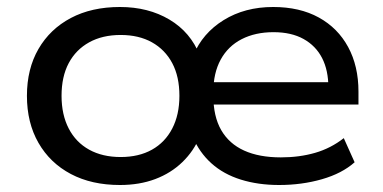

<svg xmlns="http://www.w3.org/2000/svg" viewBox="-20 -520 1095 549"><path d="M323 9Q242 9 182.5 -22.5Q123 -54 90 -111.5Q57 -169 57 -246Q57 -323 90 -380Q123 -437 182.5 -468.5Q242 -500 323 -500Q404 -500 464.5 -464Q525 -428 551 -362H533Q559 -425 619.5 -462.5Q680 -500 761 -500Q837 -500 891.5 -470Q946 -440 975.5 -385.5Q1005 -331 1005 -258V-221H569V-285H939L919 -269Q919 -319 901 -354Q883 -389 848 -408.5Q813 -428 762 -428Q710 -428 671 -408Q632 -388 611 -349.5Q590 -311 590 -257V-247Q590 -187 612.5 -148Q635 -109 678 -89.5Q721 -70 783 -70Q836 -70 881 -83Q926 -96 963 -125L994 -56Q958 -24 900.5 -7.5Q843 9 778 9Q718 9 668.5 -6.5Q619 -22 584.5 -53Q550 -84 531 -129H551Q534 -88 501.5 -56.5Q469 -25 424 -8Q379 9 323 9ZM325 -71Q377 -71 414.5 -92Q452 -113 472.5 -152.5Q493 -192 493 -246Q493 -301 472.5 -339.5Q452 -378 414.5 -399Q377 -420 325 -420Q273 -420 235 -399Q197 -378 176.5 -339.5Q156 -301 156 -246Q156 -192 176.5 -152.5Q197 -113 235 -92Q273 -71 325 -71Z"/></svg>

Font: Nunito Sans 10pt SemiExpanded Medium
Style: Regular
Weight: 500
Width: 6
Designer: Vernon Adams
Foundry: Vernon Adams
Version: Version 3.101;gftools[0.9.27]